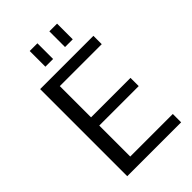

<svg xmlns="http://www.w3.org/2000/svg" viewBox="-262 -993 1091 1091"><g transform="rotate(-45 284.0 -447.5)"><path d="M157 -67H520V0H87V-700H515V-633H157L178 -685V-347L157 -382H495V-316H157L178 -351V-15ZM260 -895V-769H198V-895ZM418 -895V-769H356V-895Z"/></g></svg>

Font: Pathway Extreme 72pt Medium
Style: Regular
Weight: 500
Designer: Eduardo Rodriguez Tunni
Foundry: Eduardo Rodriguez Tunni
Version: Version 1.001;gftools[0.9.26]